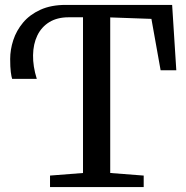

<svg xmlns="http://www.w3.org/2000/svg" viewBox="-20 -763 760 783"><path d="M184 0V-47L318.5 -57.5V-692.5H259.5Q213.5 -692.5 181.2 -672.8Q149 -653 132.2 -618.2Q115.5 -583.5 114.8 -538Q114 -492.5 130 -441.5H29.5Q26.5 -450 24 -469.5Q21.5 -489 21.5 -522.5Q21.5 -560.5 34.2 -599.5Q47 -638.5 74.2 -671Q101.5 -703.5 144.8 -723.2Q188 -743 248.5 -743H682L699 -476.5H635L597.5 -686L429.5 -692V-57.5L566 -47V0Z"/></svg>

Font: Merriweather 28pt
Style: Regular
Weight: 400
Version: Version 2.100